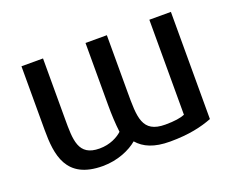

<svg xmlns="http://www.w3.org/2000/svg" viewBox="-93 -690 1056 862"><g transform="rotate(-20 435.0 -259.0)"><path d="M75 -532H178V-245C178 -143 177 -65 279 -65C330 -65 367 -86 388 -105C383 -146 381 -190 381 -236V-532H483V-262C483 -140 482 -65 593 -65C637 -65 667 -70 686 -78V-532H789V-20C740 -1 678 14 587 14C511 14 464 -7 433 -43C399 -14 338 14 266 14C90 14 75 -109 75 -228Z"/></g></svg>

Font: Repo Medium
Style: Regular
Weight: 500
Designer: Stefan Peev
Foundry: Context Ltd
Version: Version 1.502